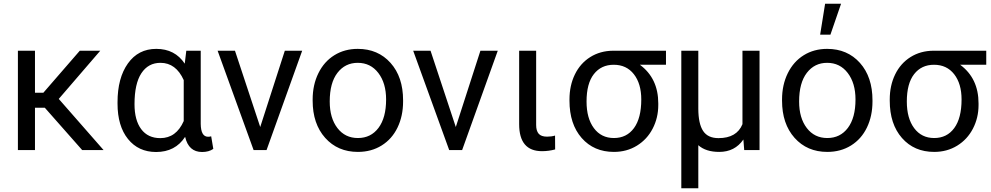

<svg xmlns="http://www.w3.org/2000/svg" viewBox="-20 -798 5271 1021"><path d="M75.2 0ZM218.3 -225.1H166V0H75.2V-528.3H166V-304.7H210.4L404.3 -528.3H513.2L292.5 -272L530.8 0H417Z M1047.4 -528.3V-139.2Q1048.3 -70.8 1086.4 -70.8Q1095.7 -70.8 1103 -73.2L1114.3 -6.3Q1090.8 10.3 1054.7 10.3Q982.9 10.3 964.4 -70.3Q912.1 10.3 810.1 10.3Q716.3 10.3 660.6 -58.8Q605 -127.9 605 -247.1V-254.4Q605 -383.3 660.2 -460.7Q715.3 -538.1 811 -538.1Q910.2 -538.1 962.4 -459.5L970.7 -528.3ZM695.3 -244.1Q695.3 -158.7 731 -111.1Q766.6 -63.5 832.5 -63.5Q917 -63.5 957 -154.3V-372.1Q915.5 -463.9 833.5 -463.9Q768.1 -463.9 731.7 -408.4Q695.3 -353 695.3 -244.1Z M1137.2 0ZM1363.8 -122.6 1494.6 -528.3H1586.9L1397.5 0H1328.6L1137.2 -528.3H1229.5Z M1642.6 0ZM1642.6 -269Q1642.6 -346.7 1673.1 -408.7Q1703.6 -470.7 1758.1 -504.4Q1812.5 -538.1 1882.3 -538.1Q1990.2 -538.1 2056.9 -463.4Q2123.5 -388.7 2123.5 -264.6V-258.3Q2123.5 -181.2 2094 -119.9Q2064.5 -58.6 2009.5 -24.4Q1954.6 9.8 1883.3 9.8Q1775.9 9.8 1709.2 -64.9Q1642.6 -139.6 1642.6 -262.7ZM1733.4 -258.3Q1733.4 -170.4 1774.2 -117.2Q1814.9 -64 1883.3 -64Q1952.1 -64 1992.7 -117.9Q2033.2 -171.9 2033.2 -269Q2033.2 -356 1991.9 -409.9Q1950.7 -463.9 1882.3 -463.9Q1815.4 -463.9 1774.4 -410.6Q1733.4 -357.4 1733.4 -258.3Z M2177.2 0ZM2403.8 -122.6 2534.7 -528.3H2627L2437.5 0H2368.7L2177.2 -528.3H2269.5Z M2831.1 -528.3V-133.3Q2831.1 -102.5 2844.5 -86.9Q2857.9 -71.3 2889.2 -71.3Q2912.6 -71.3 2931.6 -77.1L2932.1 -3.4Q2897.9 5.9 2862.3 5.9Q2740.7 5.9 2740.7 -137.7V-528.3Z M3521.5 -453.6H3382.8Q3480.5 -381.3 3480.5 -248V-239.7Q3480.5 -171.4 3450.7 -114Q3420.9 -56.6 3366.9 -23.4Q3313 9.8 3244.6 9.8Q3138.2 9.8 3073.2 -64.2Q3008.3 -138.2 3008.3 -262.7V-269Q3008.3 -343.3 3037.1 -402.3Q3065.9 -461.4 3118.9 -494.6Q3171.9 -527.8 3240.2 -528.3H3521.5ZM3099.1 -258.3Q3099.1 -168.9 3138.2 -116.5Q3177.2 -64 3244.6 -64Q3312.5 -64 3351.3 -116.9Q3390.1 -169.9 3390.1 -269Q3390.1 -353 3350.8 -403.3Q3311.5 -453.6 3243.7 -453.6Q3176.8 -453.6 3137.9 -403.8Q3099.1 -354 3099.1 -258.3Z M3603 0ZM3693.4 -528.3V-219.2Q3693.8 -139.6 3719 -101.6Q3744.1 -63.5 3800.8 -63.5Q3897.9 -63.5 3928.2 -137.7V-528.3H4019V0H3937.5L3933.1 -56.2Q3887.7 9.8 3804.7 9.8Q3732.9 9.8 3693.4 -25.9V203.1H3603V-528.3Z M4138.7 0ZM4138.7 -269Q4138.7 -346.7 4169.2 -408.7Q4199.7 -470.7 4254.2 -504.4Q4308.6 -538.1 4378.4 -538.1Q4486.3 -538.1 4553 -463.4Q4619.6 -388.7 4619.6 -264.6V-258.3Q4619.6 -181.2 4590.1 -119.9Q4560.5 -58.6 4505.6 -24.4Q4450.7 9.8 4379.4 9.8Q4272 9.8 4205.3 -64.9Q4138.7 -139.6 4138.7 -262.7ZM4229.5 -258.3Q4229.5 -170.4 4270.3 -117.2Q4311 -64 4379.4 -64Q4448.2 -64 4488.8 -117.9Q4529.3 -171.9 4529.3 -269Q4529.3 -356 4488 -409.9Q4446.8 -463.9 4378.4 -463.9Q4311.5 -463.9 4270.5 -410.6Q4229.5 -357.4 4229.5 -258.3ZM4367.7 -778.3H4452.6L4396 -613.8H4341.3Z M5224.6 -453.6H5085.9Q5183.6 -381.3 5183.6 -248V-239.7Q5183.6 -171.4 5153.8 -114Q5124 -56.6 5070.1 -23.4Q5016.1 9.8 4947.8 9.8Q4841.3 9.8 4776.4 -64.2Q4711.4 -138.2 4711.4 -262.7V-269Q4711.4 -343.3 4740.2 -402.3Q4769 -461.4 4822 -494.6Q4875 -527.8 4943.4 -528.3H5224.6ZM4802.2 -258.3Q4802.2 -168.9 4841.3 -116.5Q4880.4 -64 4947.8 -64Q5015.6 -64 5054.4 -116.9Q5093.3 -169.9 5093.3 -269Q5093.3 -353 5054 -403.3Q5014.6 -453.6 4946.8 -453.6Q4879.9 -453.6 4841.1 -403.8Q4802.2 -354 4802.2 -258.3Z"/></svg>

Font: Roboto
Style: Regular
Weight: 400
Designer: Google
Version: Version 2.134; 2016; ttfautohint (v1.6)